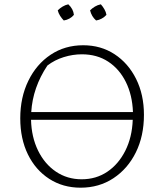

<svg xmlns="http://www.w3.org/2000/svg" viewBox="-20 -863 761 891"><path d="M354 8Q272 8 208.5 -33Q145 -74 109.5 -146.5Q74 -219 74 -314Q74 -411 111.5 -488Q149 -565 215 -609Q281 -653 366 -653Q448 -653 511.5 -611.5Q575 -570 611.5 -497Q648 -424 648 -330Q648 -232 610.5 -156Q573 -80 506.5 -36Q440 8 354 8ZM200 -559Q132 -457 125 -343H597Q594 -422 564 -482.5Q534 -543 482 -577Q430 -611 360 -611Q318 -611 276 -598Q234 -585 200 -559ZM359 -31Q426 -31 478 -66Q530 -101 561.5 -163.5Q593 -226 596 -307H124Q126 -227 156.5 -164.5Q187 -102 239.5 -66.5Q292 -31 359 -31ZM297 -843Q320 -822 323 -794Q315 -784 302.5 -777Q290 -770 276 -768Q267 -777 259 -789.5Q251 -802 248 -815Q258 -825 270.5 -832.5Q283 -840 297 -843ZM448 -843Q457 -833 464.5 -820Q472 -807 474 -794Q465 -784 452.5 -777Q440 -770 426 -768Q405 -786 398 -815Q408 -825 420.5 -832.5Q433 -840 448 -843Z"/></svg>

Font: Piazzolla SC ExtraLight
Style: Regular
Weight: 200
Designer: Juan Pablo del Peral
Foundry: Huerta Tipografica
Version: Version 1.330